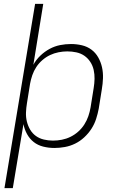

<svg xmlns="http://www.w3.org/2000/svg" viewBox="-20 -755 640 990"><path d="M3 215 161 -735H203L152 -421Q166 -447 188 -468Q210 -489 236 -503Q262 -517 290 -522.5Q318 -528 346 -528Q375 -528 402.5 -521.5Q430 -515 451.5 -499Q473 -483 486.5 -459Q500 -435 506 -408Q512 -381 511 -352Q510 -323 505 -294L489 -194Q484 -168 475.5 -141.5Q467 -115 451.5 -91Q436 -67 414.5 -47Q393 -27 367.5 -14.5Q342 -2 314.5 3Q287 8 261 8Q231 8 203 1Q175 -6 154 -22.5Q133 -39 119.5 -63.5Q106 -88 101 -115L46 215ZM253 -30Q276 -30 299 -34.5Q322 -39 343.5 -49.5Q365 -60 383.5 -76.5Q402 -93 415 -113.5Q428 -134 435.5 -156Q443 -178 447 -201L463 -301Q467 -325 467.5 -348.5Q468 -372 463 -394.5Q458 -417 445.5 -436Q433 -455 415 -467.5Q397 -480 374 -485Q351 -490 327 -490Q305 -490 282 -485.5Q259 -481 238 -471Q217 -461 198.5 -445Q180 -429 167 -409Q154 -389 146.5 -367Q139 -345 135 -323L119 -223Q115 -199 114 -175Q113 -151 118.5 -128.5Q124 -106 135.5 -86.5Q147 -67 165 -54Q183 -41 206 -35.5Q229 -30 253 -30Z"/></svg>

Font: Iosevka SS04 XLt Ex Obl
Style: Regular
Weight: 200
Width: 7
Italic angle: -9°
Monospace: yes
Designer: Belleve Invis
Foundry: Belleve Invis
Version: Version 19.0.0; ttfautohint (v1.8.4)